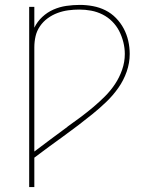

<svg xmlns="http://www.w3.org/2000/svg" viewBox="-20 -763 640 783"><path d="M99 0V-735H120V-650Q132 -675 152.5 -694Q173 -713 198 -724Q223 -735 250.5 -739Q278 -743 306 -743Q332 -743 359 -738Q386 -733 410 -721Q434 -709 453 -689.5Q472 -670 484.5 -646.5Q497 -623 503 -596.5Q509 -570 509 -543Q509 -506 496.5 -470.5Q484 -435 462.5 -404.5Q441 -374 414 -348Q387 -322 358 -298.5Q329 -275 299.5 -252.5Q270 -230 239.5 -208Q209 -186 179 -164Q149 -142 120 -120V0ZM120 -145Q153 -170 186.5 -195Q220 -220 254 -245L256 -247Q283 -266 309 -285.5Q335 -305 360 -326Q385 -347 408 -370Q431 -393 449 -420Q467 -447 478 -478.5Q489 -510 489 -543Q489 -567 483 -591Q477 -615 466 -636.5Q455 -658 437.5 -675.5Q420 -693 398 -704Q376 -715 352 -719.5Q328 -724 303 -724Q281 -724 258.5 -721Q236 -718 214.5 -710Q193 -702 174.5 -688.5Q156 -675 143 -656Q130 -637 125 -615Q120 -593 120 -570Z"/></svg>

Font: Iosevka Thin Extended
Style: Regular
Weight: 100
Width: 7
Monospace: yes
Designer: Belleve Invis
Foundry: Belleve Invis
Version: Version 32.5.0; ttfautohint (v1.8.4)